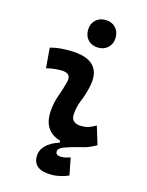

<svg xmlns="http://www.w3.org/2000/svg" viewBox="-139 -840 864 1131"><g transform="rotate(15 293.0 -274.5)"><path d="M288.6 207Q176.8 207 176.8 124.5Q176.8 86.9 205.6 57.4Q234.4 27.8 286.1 12.2V0Q179.2 -31.2 187 -153.3Q190.4 -205.6 208 -253.9Q225.6 -302.2 236.3 -345.2Q251.5 -401.9 184.6 -401.9Q138.2 -401.9 95.2 -390.6L85 -513.7Q113.8 -522 142.6 -524.7Q171.4 -527.3 200.2 -527.3Q415.5 -527.3 371.1 -345.2Q359.9 -297.4 343.3 -258.3Q326.7 -219.2 323.2 -172.4Q319.3 -115.7 385.3 -115.7Q409.7 -115.7 428 -121.8Q446.3 -127.9 471.7 -142.6L505.4 -31.2Q484.4 -19.5 462.4 -9.8Q440.4 0 414.6 4.9Q352.1 20.5 317.4 33.4Q282.7 46.4 282.7 67.4Q282.7 90.3 316.4 90.3Q329.6 90.3 343.5 87.2Q357.4 84 371.6 79.1L392.1 183.6Q371.1 193.8 342.8 200.4Q314.5 207 288.6 207ZM360.4 -587.4Q322.8 -587.4 299.3 -610.8Q275.9 -634.3 275.9 -671.9Q275.9 -709.5 299.3 -732.9Q322.8 -756.3 360.4 -756.3Q397.9 -756.3 421.4 -732.9Q444.8 -709.5 444.8 -671.9Q444.8 -634.3 421.4 -610.8Q397.9 -587.4 360.4 -587.4Z"/></g></svg>

Font: Cascadia Code PL
Style: Bold Italic
Weight: 700
Italic angle: -10°
Monospace: yes
Designer: Aaron Bell
Foundry: Saja Typeworks
Version: Version 2404.023; ttfautohint (v1.8.4)